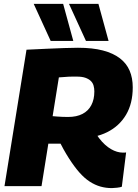

<svg xmlns="http://www.w3.org/2000/svg" viewBox="-20 -955 706 985"><path d="M3 0 116 -700Q175 -703 222.5 -705Q270 -707 309.5 -708.5Q349 -710 380 -710Q455 -710 508 -696Q561 -682 595 -656Q629 -630 645 -592.5Q661 -555 661 -507Q661 -424 626.5 -366Q592 -308 530 -277Q468 -246 384 -246L347 -217Q326 -218 306.5 -218Q287 -218 267.5 -218Q248 -218 228 -218L193 0ZM554 10Q523 10 495 2Q467 -6 440 -23.5Q413 -41 387 -70.5Q361 -100 333.5 -143Q306 -186 277 -244L461 -289Q474 -265 488.5 -246Q503 -227 518.5 -213Q534 -199 549.5 -190Q565 -181 580.5 -176.5Q596 -172 610 -172Q614 -172 618.5 -172Q623 -172 627 -173L605 3Q598 6 580.5 8Q563 10 554 10ZM330 -355Q373 -355 403 -370.5Q433 -386 448.5 -415.5Q464 -445 464 -486Q464 -502 460 -516Q456 -530 445.5 -540Q435 -550 418 -556Q401 -562 374 -562Q361 -562 351 -562Q341 -562 331.5 -561.5Q322 -561 311 -560Q300 -559 282 -558L250 -359Q263 -358 275.5 -357Q288 -356 301.5 -355.5Q315 -355 330 -355ZM240 -745 153 -935H304L356 -745ZM421 -745 334 -935H485L537 -745Z"/></svg>

Font: Georama ExtraCondensed Thin ExtraBold
Style: Italic
Weight: 800
Italic angle: -9°
Version: Version 1.001